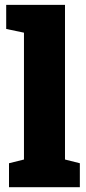

<svg xmlns="http://www.w3.org/2000/svg" viewBox="-20 -782 359 802"><path d="M313.5 -100.1V0H17.6V-100.1L80.1 -115.7V-645.5L5.9 -661.1V-761.7H251.5V-115.7Z"/></svg>

Font: Battambang Black
Style: Regular
Weight: 900
Designer: Danh Hong
Version: Version 8.002; ttfautohint (v1.8.3)